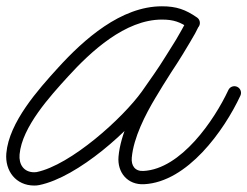

<svg xmlns="http://www.w3.org/2000/svg" viewBox="-25 -558 782 607"><path d="M597.9 -502.7C597.9 -502.7 597.9 -502.7 597.9 -502.7C561.4 -527.9 532.7 -538.1 486.8 -538.1C357.3 -538.1 239.9 -433.2 158.4 -343.6C95.7 -274.7 3.6 -171.7 -5 -73.5C-9.9 -17.6 25.4 28.6 83.3 28.6C88.6 28.6 93.9 28.2 99.1 27.1C221.5 2.1 388.9 -148 458.3 -245.3C511.2 -319.5 560.3 -393.2 602.7 -473.6C609.1 -485.8 602.7 -496.7 593.2 -501.5C583.7 -506.2 571.1 -504.9 565.2 -492.5C558.6 -478.7 551.5 -465.6 543.5 -452.5C543.5 -452.5 543.3 -452.4 543.2 -452.2C543.1 -452 543 -451.8 543 -451.8C536.6 -440.5 529.7 -429.5 522.9 -418.5C522.9 -418.5 522.9 -418.5 522.8 -418.5C522.8 -418.4 522.8 -418.4 522.8 -418.4C492.8 -369.4 460.5 -321.6 431.4 -272.1C431.4 -272.1 431.5 -272.1 431.5 -272.2C431.5 -272.2 431.6 -272.3 431.6 -272.3C395.4 -212.1 355.9 -133.3 349.7 -63C345.3 -12.7 378.3 27 430.3 24.4C567.4 17.7 683.4 -144.9 735 -255.6C739.9 -266.1 735.4 -278.6 724.9 -283.5C714.4 -288.4 701.9 -283.9 697 -273.4C652.8 -178.7 547.4 -23.3 428.2 -17.5C401.7 -16.2 389.4 -34.3 391.6 -59.4C397.1 -122.9 434.8 -196.2 467.5 -250.6C467.5 -250.6 467.6 -250.7 467.6 -250.7C467.6 -250.8 467.7 -250.8 467.7 -250.8C496.6 -300.1 528.8 -347.7 558.6 -396.5C558.6 -396.5 558.6 -396.5 558.6 -396.4C558.6 -396.4 558.6 -396.4 558.6 -396.4C565.7 -407.9 572.9 -419.3 579.6 -431.1C579.6 -431.1 579.5 -430.9 579.3 -430.7C579.2 -430.6 579.1 -430.4 579.1 -430.4C588 -444.7 595.9 -459.2 603.1 -474.4C609 -486.8 602.9 -497.6 593.6 -502.2C584.3 -506.9 572 -505.4 565.6 -493.3C524 -414.5 475.9 -342.3 424.1 -269.6C363 -184 198.3 -36.1 90.7 -14C88.3 -13.5 85.8 -13.4 83.3 -13.4C49.9 -13.4 34.1 -38.5 36.9 -69.8C44.5 -156.9 134.3 -254.7 189.4 -315.3C261.9 -395 370.8 -496.1 486.8 -496.1C524.4 -496.1 544.8 -488.3 574 -468.2C583.6 -461.6 596.7 -464 603.2 -473.5C609.8 -483.1 607.4 -496.2 597.9 -502.7Z"/></svg>

Font: FRB American Cursive Guidelines Medium
Style: Italic
Weight: 500
Italic angle: -25°
Version: Version 2.0;Modular Font Editor K font №1